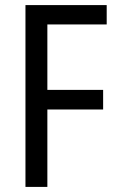

<svg xmlns="http://www.w3.org/2000/svg" viewBox="-20 -734 462 754"><path d="M166 0H80V-714H399V-638H166V-381H385V-304H166Z"/></svg>

Font: Noto Sans Arabic Condensed
Style: Regular
Weight: 400
Width: 3
Designer: Monotype Design Team, Nadine Chahine, Nizar Qandah and Khaled Hosny
Foundry: Monotype Imaging Inc.
Version: Version 2.012